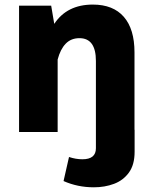

<svg xmlns="http://www.w3.org/2000/svg" viewBox="-20 -568 662 826"><path d="M228 0H62V-543.5H200.2L213.4 -465.3Q268.1 -548.3 379.4 -548.3Q466.8 -548.3 512.7 -495.6Q558.6 -442.9 558.6 -342.8V-9.8H559.1V85Q559.1 140.6 534.7 174.3Q510.3 208 470.5 222.9Q430.7 237.8 383.8 237.8Q314 237.8 253.4 210.9L276.9 107.4Q306.2 117.2 334.5 117.2Q392.6 117.2 392.6 69.8V-305.7Q392.6 -403.8 321.8 -403.8Q285.6 -403.8 262.7 -380.1Q239.7 -356.4 228 -312Z"/></svg>

Font: Estedad-FD ExtraBold
Style: Regular
Weight: 800
Designer: Amin Abedi
Version: Version 7.3